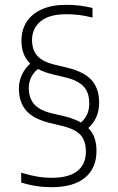

<svg xmlns="http://www.w3.org/2000/svg" viewBox="-20 -768 490 797"><path d="M346.5 -236.5Q364.5 -218.5 372.5 -195Q380.5 -171.5 380.5 -141.5Q380.5 -70 332.8 -30.5Q285 9 195 9Q128 9 68 -10.5V-51Q104 -40 134.2 -35Q164.5 -30 195.5 -30Q265.5 -30 301 -58Q336.5 -86 336.5 -138.5Q336.5 -183.5 314.5 -207.5Q292.5 -231.5 243.5 -244L185 -258Q117.5 -275 88 -309.8Q58.5 -344.5 58.5 -400Q58.5 -430.5 70.8 -457.2Q83 -484 105.5 -504Q69 -538.5 69 -600Q69 -643 90 -676.5Q111 -710 153 -729Q195 -748 255 -748Q311 -748 364 -735V-695Q334 -702.5 309.2 -705.8Q284.5 -709 256 -709Q184 -709 148.5 -679.5Q113 -650 113 -602.5Q113 -561.5 134.2 -537Q155.5 -512.5 203 -500.5L261.5 -486.5Q332.5 -468.5 362 -433.5Q391.5 -398.5 391.5 -341.5Q391.5 -309 380 -282.5Q368.5 -256 346.5 -236.5ZM250.5 -284.5Q288.5 -275 316 -259.5Q350.5 -288.5 350.5 -338.5Q350.5 -383.5 327.5 -408.5Q304.5 -433.5 255 -446L196.5 -460Q163.5 -468 137.5 -481.5Q118.5 -466.5 109 -446.2Q99.5 -426 99.5 -402.5Q99.5 -361.5 121.5 -336Q143.5 -310.5 191.5 -298.5Z"/></svg>

Font: Encode Sans Semi Condensed ExLight
Style: Regular
Weight: 275
Width: 4
Designer: Multiple Designers
Foundry: Impallari Type
Version: Version 2.000